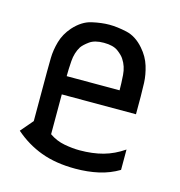

<svg xmlns="http://www.w3.org/2000/svg" viewBox="-78 -530 571 610"><g transform="rotate(15 207.0 -225.0)"><path d="M120 -207V-76Q143 -60 170 -55Q197 -50 220 -50Q263 -50 297.5 -59.5Q332 -69 364 -91V-24Q334 -6 298.5 2Q263 10 222 10Q158 10 109.5 -8Q61 -26 21 -61L56 -102V-265Q56 -284 56.5 -310Q57 -336 65 -364Q73 -392 94 -416Q121 -446 152.5 -453Q184 -460 209 -460Q235 -460 266.5 -453Q298 -446 324 -416Q345 -392 353.5 -364Q362 -336 363 -310Q364 -284 364 -265V-207ZM294 -267Q294 -289 292 -317Q290 -345 276 -366Q270 -376 254 -388Q238 -400 207 -400Q177 -400 160.5 -388Q144 -376 137 -366Q124 -345 122 -317Q120 -289 120 -267Z"/></g></svg>

Font: Aubrey
Style: Regular
Weight: 400
Designer: Gayaneh Bagdasaryan
Foundry: Cyreal.org
Version: Version 1.102; ttfautohint (v1.8.3)